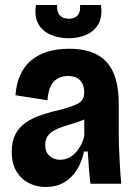

<svg xmlns="http://www.w3.org/2000/svg" viewBox="-20 -735 542 768"><path d="M163 13Q126 13 95 -3Q64 -19 45.5 -50Q27 -81 27 -128Q27 -170 42 -198.5Q57 -227 84.5 -245.5Q112 -264 148 -276Q184 -288 225 -297Q257 -306 277 -313.5Q297 -321 307 -333Q317 -345 317 -366Q317 -395 301 -413Q285 -431 251 -431Q228 -431 210 -420.5Q192 -410 182 -388.5Q172 -367 170 -334L42 -354Q45 -399 60.5 -434Q76 -469 103.5 -492.5Q131 -516 169.5 -528Q208 -540 257 -540Q326 -540 370 -515.5Q414 -491 434.5 -442Q455 -393 455 -318V-201Q455 -170 456.5 -135Q458 -100 460 -65.5Q462 -31 465 0H342Q338 -31 335.5 -63Q333 -95 331 -129H316Q307 -86 286.5 -54Q266 -22 235 -4.5Q204 13 163 13ZM220 -96Q237 -96 252 -102.5Q267 -109 279.5 -121.5Q292 -134 302 -151.5Q312 -169 317 -190V-277L344 -276Q331 -263 312 -255Q293 -247 272.5 -241Q252 -235 232 -228.5Q212 -222 196 -213Q180 -204 170.5 -190.5Q161 -177 161 -155Q161 -127 178 -111.5Q195 -96 220 -96ZM124 -715H209Q206 -689 218.5 -674.5Q231 -660 256 -660Q280 -660 291.5 -674.5Q303 -689 300 -715H384Q390 -666 373 -637.5Q356 -609 324.5 -595.5Q293 -582 255 -582Q214 -582 181.5 -596.5Q149 -611 133 -640Q117 -669 124 -715Z"/></svg>

Font: Bricolage Grotesque 36pt SemiCondensed
Style: Bold
Weight: 700
Width: 4
Designer: Mathieu Triay
Foundry: Atelier Triay
Version: Version 1.001;gftools[0.9.33.dev8+g029e19f]